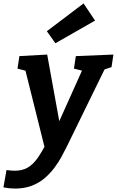

<svg xmlns="http://www.w3.org/2000/svg" viewBox="-76 -857 681 1119"><path d="M11 242Q-21 242 -56 235L-38 134Q-24 136 -12.5 137Q-1 138 10 138Q53 138 84 120.5Q115 103 141 67Q167 31 196 -26L189 22L70 -455L80 -443L26 -457L37 -530L199 -539L281 -87L244 -94L407 -457L412 -443L355 -457L366 -530L585 -539L574 -466L515 -446L536 -458L313 -2Q300 24 282.5 56.5Q265 89 240.5 121.5Q216 154 184 181.5Q152 209 109 225.5Q66 242 11 242ZM247 -605 197 -675 411 -837 478 -737Z"/></svg>

Font: Bitter Thin
Style: Bold Italic
Weight: 700
Italic angle: -9°
Version: Version 3.021